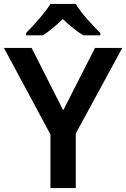

<svg xmlns="http://www.w3.org/2000/svg" viewBox="-20 -958 643 978"><path d="M366 -938H237C209 -892 150 -828 113 -790V-778H198C233 -800 265 -827 300 -861C336 -827 370 -798 405 -778H491V-790C454 -826 392 -892 366 -938ZM302 -396 141 -714H0L237 -273V0H366V-278L603 -714H464Z"/></svg>

Font: Noto Sans Khmer UI SemiBold
Style: Regular
Weight: 600
Designer: Danh Hong and the Monotype Design Team
Foundry: Monotype Imaging Inc.
Version: Version 2.002